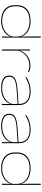

<svg xmlns="http://www.w3.org/2000/svg" viewBox="1256 -1958 714 3266"><g transform="rotate(90 1613.0 -325.0)"><path d="M338 12.5Q208.5 12.5 137.8 -50Q67 -112.5 67 -230.5V-245Q67 -365 137.5 -426.8Q208 -488.5 339 -488.5Q413 -488.5 473.8 -463.5Q534.5 -438.5 570.8 -391.8Q607 -345 607 -278.5H614L602.5 -265Q598 -337 559.5 -382.5Q521 -428 462.2 -449.8Q403.5 -471.5 337 -471.5Q218 -471.5 152 -413.5Q86 -355.5 86 -244V-231.5Q86 -120.5 152.5 -62.5Q219 -4.5 340.5 -4.5Q412 -4.5 468.8 -30.5Q525.5 -56.5 561.5 -100.8Q597.5 -145 606 -199.5L614 -185H609.5Q605 -134 571 -89Q537 -44 477.8 -15.8Q418.5 12.5 338 12.5ZM600.5 0 603 -164 602.5 -171V-305.5L603 -315L600.5 -476V-662H619.5V0Z M836.5 -274 826 -286 833 -292.5Q863.5 -382 932.5 -433.5Q1001.5 -485 1094.5 -485Q1131 -485 1157.8 -478.8Q1184.5 -472.5 1203 -464L1204 -445Q1182.5 -454.5 1154.8 -461Q1127 -467.5 1092 -467.5Q1008.5 -467.5 940.2 -419.2Q872 -371 836.5 -274ZM821.5 0V-476H840.5L838.5 -297.5H840.5V0Z M1748 0 1750 -159.5 1748.5 -166.5V-286.5V-292Q1748.5 -377.5 1696.2 -424.5Q1644 -471.5 1536.5 -471.5Q1452 -471.5 1390.8 -447.5Q1329.5 -423.5 1291 -396.5L1293.5 -417Q1313 -431.5 1346.2 -448Q1379.5 -464.5 1427 -476.5Q1474.5 -488.5 1536.5 -488.5Q1595 -488.5 1638.2 -475Q1681.5 -461.5 1710.2 -436Q1739 -410.5 1753 -374.2Q1767 -338 1767 -292V0ZM1475 12.5Q1378.5 12.5 1322.2 -21.2Q1266 -55 1266 -121V-128.5Q1266 -197 1323 -227.2Q1380 -257.5 1511 -266.5L1755.5 -283V-268L1513.5 -251Q1390.5 -242.5 1337.8 -215.5Q1285 -188.5 1285 -127.5V-122Q1285 -63.5 1337.2 -34Q1389.5 -4.5 1478 -4.5Q1556.5 -4.5 1615 -30.5Q1673.5 -56.5 1709 -100.5Q1744.5 -144.5 1753 -198.5L1762 -184H1756.5Q1752.5 -135 1719.2 -89.8Q1686 -44.5 1624.8 -16Q1563.5 12.5 1475 12.5Z M2397 0 2399 -159.5 2397.5 -166.5V-286.5V-292Q2397.5 -377.5 2345.2 -424.5Q2293 -471.5 2185.5 -471.5Q2101 -471.5 2039.8 -447.5Q1978.5 -423.5 1940 -396.5L1942.5 -417Q1962 -431.5 1995.2 -448Q2028.5 -464.5 2076 -476.5Q2123.5 -488.5 2185.5 -488.5Q2244 -488.5 2287.2 -475Q2330.5 -461.5 2359.2 -436Q2388 -410.5 2402 -374.2Q2416 -338 2416 -292V0ZM2124 12.5Q2027.5 12.5 1971.2 -21.2Q1915 -55 1915 -121V-128.5Q1915 -197 1972 -227.2Q2029 -257.5 2160 -266.5L2404.5 -283V-268L2162.5 -251Q2039.5 -242.5 1986.8 -215.5Q1934 -188.5 1934 -127.5V-122Q1934 -63.5 1986.2 -34Q2038.5 -4.5 2127 -4.5Q2205.5 -4.5 2264 -30.5Q2322.5 -56.5 2358 -100.5Q2393.5 -144.5 2402 -198.5L2411 -184H2405.5Q2401.5 -135 2368.2 -89.8Q2335 -44.5 2273.8 -16Q2212.5 12.5 2124 12.5Z M2843 12.5Q2713.5 12.5 2642.8 -50Q2572 -112.5 2572 -230.5V-245Q2572 -365 2642.5 -426.8Q2713 -488.5 2844 -488.5Q2918 -488.5 2978.8 -463.5Q3039.5 -438.5 3075.8 -391.8Q3112 -345 3112 -278.5H3119L3107.5 -265Q3103 -337 3064.5 -382.5Q3026 -428 2967.2 -449.8Q2908.5 -471.5 2842 -471.5Q2723 -471.5 2657 -413.5Q2591 -355.5 2591 -244V-231.5Q2591 -120.5 2657.5 -62.5Q2724 -4.5 2845.5 -4.5Q2917 -4.5 2973.8 -30.5Q3030.5 -56.5 3066.5 -100.8Q3102.5 -145 3111 -199.5L3119 -185H3114.5Q3110 -134 3076 -89Q3042 -44 2982.8 -15.8Q2923.5 12.5 2843 12.5ZM3105.5 0 3108 -164 3107.5 -171V-305.5L3108 -315L3105.5 -476V-662H3124.5V0Z"/></g></svg>

Font: Anek Latin Expanded Thin
Style: Regular
Weight: 250
Width: 7
Designer: Yesha Goshar
Foundry: Ek Type
Version: Version 1.003